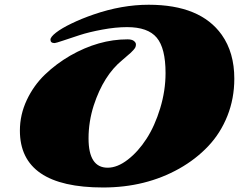

<svg xmlns="http://www.w3.org/2000/svg" viewBox="-20 -790 1040 829"><path d="M508.3 -530.8Q427.2 -464.8 384.8 -335Q362.3 -264.6 362.3 -192.4Q362.3 -65.9 444.8 -65.9Q486.8 -65.9 531.7 -100.6Q576.7 -135.3 612.5 -190.7Q648.4 -246.1 671.6 -322.3Q694.8 -398.4 694.8 -474.6Q694.8 -582 656.7 -627.4Q618.7 -672.9 528.8 -672.9Q479 -672.9 421.4 -662.1Q363.8 -651.4 324 -638.4Q284.2 -625.5 252.4 -614.7Q220.7 -604 215.8 -604Q197.8 -604 197.8 -618.7Q197.8 -630.4 221.9 -649.2Q246.1 -668 289.1 -688.7Q332 -709.5 384.3 -727.5Q505.9 -769.5 622.1 -769.5Q845.2 -769.5 937.5 -639.6Q991.7 -563 991.7 -450.2Q991.7 -364.7 961.9 -289.8Q932.1 -214.8 878.9 -158.7Q825.7 -102.5 753.9 -62Q608.9 19.5 425.3 19.5Q65.9 19.5 65.9 -226.1Q65.9 -294.9 95.7 -358.2Q125.5 -421.4 174.1 -468Q222.7 -514.6 283.2 -549.8Q406.2 -620.1 530.3 -620.1Q549.8 -620.1 558.3 -613Q566.9 -606 566.9 -598.6Q566.9 -591.3 564.7 -586.2Q562.5 -581.1 556.2 -574.2Q549.8 -567.4 544.9 -562.5Q532.7 -551.8 508.3 -530.8Z"/></svg>

Font: Sonsie One
Style: Regular
Weight: 400
Designer: Riccardo De Franceschi
Foundry: Sorkin Type Co
Version: Version 1.003